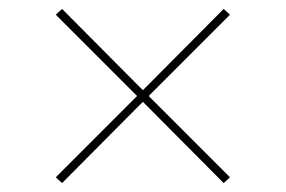

<svg xmlns="http://www.w3.org/2000/svg" viewBox="-20 -520 640 430"><path d="M300 -292 119 -110 105 -123 287 -305 105 -487 119 -500 300 -318 481 -500 495 -487 313 -305 495 -123 481 -110Z"/></svg>

Font: IBM Plex Sans Hebrew Thin
Style: Regular
Weight: 100
Designer: Mike Abbink, Paul van der Laan, Pieter van Rosmalen, Yanek Iontef
Foundry: Bold Monday
Version: Version 1.2